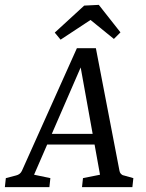

<svg xmlns="http://www.w3.org/2000/svg" viewBox="-32 -769 598 789"><path d="M152 -219H384L395 -175H134ZM459 -67Q460 -60 465 -54.5Q470 -49 477 -48L516 -37L512 0H305L309 -37L379 -51L291 -539H320L108 -51L175 -37L171 0H-12L-8 -37L34 -48Q51 -52 58 -67L284 -571H362ZM193 -635 314 -746 374 -749 463 -636 436 -609 340 -687 217 -606Z"/></svg>

Font: Rasa
Style: Italic
Weight: 400
Italic angle: -7.10001°
Designer: Anna Giedrys (Yrsa+Rasa design), David Brezina (Yrsa art-direction, Rasa art-direction, design)
Foundry: Rosetta Type Foundry
Version: Version 2.004